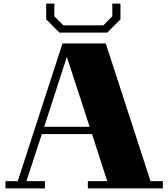

<svg xmlns="http://www.w3.org/2000/svg" viewBox="-20 -1040 929 1060"><path d="M572 -860 645 -933V-1020H600V-950L550 -900H330L280 -950V-1020H235V-933L308 -860ZM879 -40V0H465V-40H572L488 -300H211L126 -40H228V0H10V-40H78L325 -800H564L811 -40ZM475 -340 349 -726 224 -340Z"/></svg>

Font: Kumar One
Style: Regular
Weight: 400
Designer: Parimal Parmar
Foundry: Indian Type Foundry
Version: Version 1.001;PS 1.001;hotconv 1.0.88;makeotf.lib2.5.647800